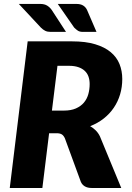

<svg xmlns="http://www.w3.org/2000/svg" viewBox="-20 -934 654 954"><path d="M297.5 -384.5Q332.5 -384.5 357 -395.2Q381.5 -406 396.8 -424Q412 -442 418.8 -466Q425.5 -490 425.5 -516.5Q425.5 -537 419.5 -553.8Q413.5 -570.5 400.8 -582.2Q388 -594 368.8 -600.5Q349.5 -607 323.5 -607H265.5L238 -384.5ZM338.5 -728.5Q405.5 -728.5 452.8 -714.2Q500 -700 530 -675Q560 -650 573.8 -615.8Q587.5 -581.5 587.5 -541.5Q587.5 -501.5 576.8 -465.2Q566 -429 545.5 -398.8Q525 -368.5 495.5 -345.2Q466 -322 428 -307Q443 -298.5 455.5 -286.2Q468 -274 476.5 -256.5L582.5 0H435.5Q415 0 401.2 -8.2Q387.5 -16.5 381.5 -31L302.5 -246.5Q296.5 -260 287.5 -266Q278.5 -272 260.5 -272H224L190.5 0H28.5L117.5 -728.5ZM359 -914.5Q380.5 -914.5 393.2 -906.5Q406 -898.5 412.5 -884.5L459.5 -775.5H392.5Q376.5 -775.5 367.5 -781.2Q358.5 -787 348.5 -797L267 -914.5ZM179.5 -914.5Q201 -914.5 214.5 -906Q228 -897.5 237 -884.5L308 -775.5H231.5Q215.5 -775.5 204.5 -781Q193.5 -786.5 183 -797L73.5 -914.5Z"/></svg>

Font: Lato ExtraBold
Style: Italic
Weight: 800
Italic angle: -7°
Designer: Lukasz Dziedzic with Adam Twardoch and Botio Nikoltchev
Foundry: tyPoland Lukasz Dziedzic
Version: Version 2.015; 2015-08-06; http://www.latofonts.com/